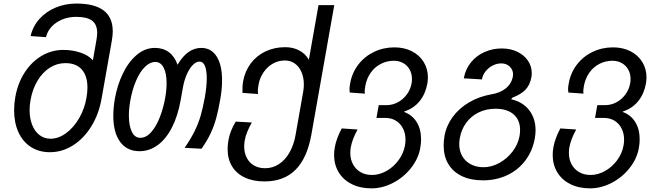

<svg xmlns="http://www.w3.org/2000/svg" viewBox="-20 -818 3640 1054"><path d="M57.5 -212.5Q57.5 -249 64 -285Q77.5 -361.5 115.5 -420.2Q153.5 -479 208.8 -511.5Q264 -544 328 -544Q377.5 -544 421.8 -529.2Q466 -514.5 490 -487L509.5 -599Q513.5 -621.5 513.5 -637.5Q513.5 -683.5 485.5 -704.5Q457.5 -725.5 398 -725.5Q357 -725.5 322 -711.2Q287 -697 263.5 -671.8Q240 -646.5 232.5 -614L148 -620Q160 -673 196 -713.5Q232 -754 285 -776.2Q338 -798.5 399.5 -798.5Q599 -798.5 599 -646Q599 -625 594 -595L537.5 -276Q522.5 -191 481.2 -124.2Q440 -57.5 380.8 -20Q321.5 17.5 254 17.5Q194 17.5 149.5 -11.2Q105 -40 81.2 -92.2Q57.5 -144.5 57.5 -212.5ZM454.5 -280Q460 -312 460 -337Q460 -401.5 429 -436.5Q398 -471.5 339 -471.5Q292.5 -471.5 252.8 -446Q213 -420.5 185.5 -374.2Q158 -328 147.5 -268Q142.5 -241 142.5 -213.5Q142.5 -168.5 156.5 -132.8Q170.5 -97 196.5 -76.8Q222.5 -56.5 257 -56.5Q301 -56.5 342.5 -86.8Q384 -117 414 -168.5Q444 -220 454.5 -280Z M602 -182.5Q602 -227 611 -278.5Q624 -350.5 654.2 -413.8Q684.5 -477 730 -516Q775.5 -555 830.5 -555Q876 -555 907.8 -531Q939.5 -507 954.5 -462.5Q1009 -555 1084.5 -555Q1139.5 -555 1169.2 -508.2Q1199 -461.5 1199 -377.5Q1199 -327 1189 -272Q1178.5 -212 1167.2 -170.5Q1156 -129 1137.2 -88.2Q1118.5 -47.5 1086.5 -1.5L993.5 -6.5Q1028 -56.5 1048.8 -99Q1069.5 -141.5 1081.8 -183.8Q1094 -226 1104.5 -284Q1115 -344 1115 -388Q1115 -432 1105 -456Q1095 -480 1075.5 -480Q1056.5 -480 1038 -461Q1019.5 -442 1005.2 -409.2Q991 -376.5 984 -337L972 -269.5Q956.5 -182 924.2 -118.8Q892 -55.5 846.2 -21.8Q800.5 12 746 12Q677 12 639.5 -39.2Q602 -90.5 602 -182.5ZM886.5 -278.5Q894.5 -323 894.5 -362Q894.5 -416 878.2 -447Q862 -478 832.5 -478Q803.5 -478 776 -451.2Q748.5 -424.5 727.5 -376.2Q706.5 -328 695.5 -266.5Q687.5 -223 687.5 -183.5Q687.5 -127.5 703.8 -94.5Q720 -61.5 749.5 -61.5Q783.5 -61.5 811.2 -94Q839 -126.5 858 -176.2Q877 -226 886.5 -278.5Z M1229.5 0.5Q1229.5 -22.5 1234 -48Q1242.5 -98.5 1274 -150.5L1362.5 -145.5Q1348.5 -121.5 1337.8 -95.2Q1327 -69 1323.5 -47Q1320.5 -30 1320.5 -14Q1320.5 21 1334.5 48.2Q1348.5 75.5 1374.5 90.5Q1400.5 105.5 1435.5 105.5Q1477 105.5 1511.5 82.8Q1546 60 1569.5 18.8Q1593 -22.5 1602.5 -77L1644.5 -315Q1648 -334 1648 -354.5Q1648 -392 1635.2 -422Q1622.5 -452 1598.8 -469Q1575 -486 1543.5 -486Q1508.5 -486 1478 -468.8Q1447.5 -451.5 1426.8 -421.2Q1406 -391 1399.5 -354Q1395.5 -333 1395.5 -317Q1395.5 -306.5 1396.5 -302L1311 -308Q1310 -346 1314.5 -371Q1324.5 -427 1356.5 -469.8Q1388.5 -512.5 1437.5 -535.8Q1486.5 -559 1545.5 -559Q1589.5 -559 1623.2 -540.8Q1657 -522.5 1675.5 -490L1728.5 -790H1815L1689.5 -80Q1666.5 49.5 1602.5 113.8Q1538.5 178 1432.5 178Q1369.5 178 1323.8 156.5Q1278 135 1253.8 95Q1229.5 55 1229.5 0.5Z M1814 32Q1814 13 1818 -10Q1827.5 -60.5 1856 -113L1943 -107Q1913.5 -54 1905.5 -8.5Q1903 4.5 1903 21.5Q1903 56.5 1917.8 84Q1932.5 111.5 1959.5 127Q1986.5 142.5 2022 142.5Q2062.5 142.5 2101.2 120.8Q2140 99 2167.5 62Q2195 25 2203 -19Q2206 -35.5 2206 -51Q2206 -86 2192 -113.2Q2178 -140.5 2153.2 -155.5Q2128.5 -170.5 2096.5 -170.5H2046.5L2059 -241H2104Q2135 -241 2164 -256.5Q2193 -272 2213.2 -299.5Q2233.5 -327 2239.5 -361Q2241.5 -371.5 2241.5 -384.5Q2241.5 -413.5 2228.8 -436.2Q2216 -459 2193.2 -471.8Q2170.5 -484.5 2142.5 -484.5Q2104 -484.5 2070.8 -467.5Q2037.5 -450.5 2015.2 -419Q1993 -387.5 1985.5 -346.5Q1982 -326.5 1982 -316Q1982 -312 1983 -304L1900 -310Q1898.5 -319 1898.5 -328Q1898.5 -341 1902 -359Q1912 -417.5 1946.5 -462.8Q1981 -508 2033 -533Q2085 -558 2145.5 -558Q2199 -558 2240.8 -536.8Q2282.5 -515.5 2305.8 -477.8Q2329 -440 2329 -393Q2329 -377 2326 -359.5Q2316 -303.5 2284.5 -264Q2253 -224.5 2203.5 -207.5L2197 -204Q2242 -188 2266.8 -148.8Q2291.5 -109.5 2291.5 -53.5Q2291.5 -30.5 2287 -5Q2276.5 53.5 2236.2 104.5Q2196 155.5 2137.8 185.8Q2079.5 216 2019 216Q1957.5 216 1911 192.8Q1864.5 169.5 1839.2 127.8Q1814 86 1814 32Z M2415.5 -19.5Q2415.5 -44 2420 -71Q2430 -128 2465 -175.8Q2500 -223.5 2554.5 -255.8Q2609 -288 2676.5 -300Q2725 -307.5 2756.8 -333.2Q2788.5 -359 2795.5 -398.5Q2796.5 -405.5 2796.5 -409.5Q2796.5 -435 2778.2 -452.5Q2760 -470 2732 -470Q2707.5 -470 2684.5 -458.2Q2661.5 -446.5 2645.5 -426.2Q2629.5 -406 2625.5 -382L2526 -388Q2535 -438 2565 -475.2Q2595 -512.5 2639.5 -532.2Q2684 -552 2734 -552Q2782 -552 2819.5 -534Q2857 -516 2878 -485.2Q2899 -454.5 2899 -416.5Q2899 -404 2897 -393.5Q2889.5 -352 2865 -326Q2840.5 -300 2793 -282L2786 -273Q2849 -259 2884.5 -213.8Q2920 -168.5 2920 -103Q2920 -83 2916 -59Q2903.5 10.5 2864.2 62.8Q2825 115 2764.8 143.5Q2704.5 172 2631 172Q2564 172 2515.5 148.8Q2467 125.5 2441.2 82.5Q2415.5 39.5 2415.5 -19.5ZM2832 -71Q2835 -88.5 2835 -104.5Q2835 -159.5 2799.5 -190.2Q2764 -221 2700 -221Q2649.5 -221 2608 -201Q2566.5 -181 2539.5 -144.2Q2512.5 -107.5 2504 -59Q2501 -42.5 2501 -27.5Q2501 10 2517.5 39Q2534 68 2564.5 84Q2595 100 2634.5 100Q2678.5 100 2721.2 76.5Q2764 53 2794 13.5Q2824 -26 2832 -71Z M3014 32Q3014 13 3018 -10Q3027.5 -60.5 3056 -113L3143 -107Q3113.5 -54 3105.5 -8.5Q3103 4.5 3103 21.5Q3103 56.5 3117.8 84Q3132.5 111.5 3159.5 127Q3186.5 142.5 3222 142.5Q3262.5 142.5 3301.2 120.8Q3340 99 3367.5 62Q3395 25 3403 -19Q3406 -35.5 3406 -51Q3406 -86 3392 -113.2Q3378 -140.5 3353.2 -155.5Q3328.5 -170.5 3296.5 -170.5H3246.5L3259 -241H3304Q3335 -241 3364 -256.5Q3393 -272 3413.2 -299.5Q3433.5 -327 3439.5 -361Q3441.5 -371.5 3441.5 -384.5Q3441.5 -413.5 3428.8 -436.2Q3416 -459 3393.2 -471.8Q3370.5 -484.5 3342.5 -484.5Q3304 -484.5 3270.8 -467.5Q3237.5 -450.5 3215.2 -419Q3193 -387.5 3185.5 -346.5Q3182 -326.5 3182 -316Q3182 -312 3183 -304L3100 -310Q3098.5 -319 3098.5 -328Q3098.5 -341 3102 -359Q3112 -417.5 3146.5 -462.8Q3181 -508 3233 -533Q3285 -558 3345.5 -558Q3399 -558 3440.8 -536.8Q3482.5 -515.5 3505.8 -477.8Q3529 -440 3529 -393Q3529 -377 3526 -359.5Q3516 -303.5 3484.5 -264Q3453 -224.5 3403.5 -207.5L3397 -204Q3442 -188 3466.8 -148.8Q3491.5 -109.5 3491.5 -53.5Q3491.5 -30.5 3487 -5Q3476.5 53.5 3436.2 104.5Q3396 155.5 3337.8 185.8Q3279.5 216 3219 216Q3157.5 216 3111 192.8Q3064.5 169.5 3039.2 127.8Q3014 86 3014 32Z"/></svg>

Font: JuliaMono
Style: Italic
Weight: 400
Italic angle: -9°
Monospace: yes
Designer: cormullion
Foundry: corm
Version: Version 0.057; ttfautohint (v1.8.4)